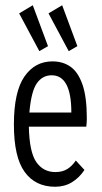

<svg xmlns="http://www.w3.org/2000/svg" viewBox="-20 -702 390 732"><path d="M190 10Q115 10 74 -46.5Q33 -103 33 -227Q33 -352 73 -410Q113 -468 180 -468Q220 -468 249 -447.5Q278 -427 294.5 -379.5Q311 -332 311 -251Q311 -235 309 -219H90Q92 -122 118.5 -84Q145 -46 191 -46Q218 -46 236.5 -57.5Q255 -69 269 -90L302 -54Q282 -24 254 -7Q226 10 190 10ZM92 -273H252Q252 -415 177 -415Q142 -415 120.5 -384.5Q99 -354 92 -273ZM130 -507 53 -651 105 -682 163 -526ZM242 -507 165 -651 217 -682 275 -526Z"/></svg>

Font: Inconsolata ExtraCondensed
Style: Regular
Weight: 400
Width: 2
Monospace: yes
Designer: Raph Levien, Cyreal, Brenton Simpson
Foundry: Raph Levien, Cyreal, Google
Version: Version 3.001; ttfautohint (v1.8.2.53-6de2)